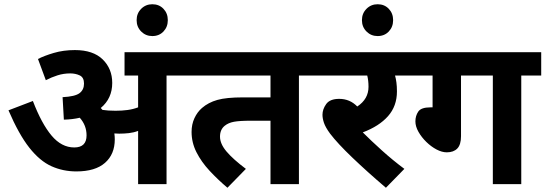

<svg xmlns="http://www.w3.org/2000/svg" viewBox="-20 -868 2571 905"><path d="M521 -211Q521 -141 475 -100.5Q429 -60 340 -60Q277 -60 222.5 -84.5Q168 -109 118.5 -171.5Q69 -234 20 -348L135 -392Q176 -285 223 -229Q270 -173 330 -173Q388 -173 388 -230Q388 -277 356 -313Q322 -305 281 -304L275 -410Q334 -413 355 -429Q376 -445 376 -474Q376 -503 356 -512.5Q336 -522 311 -522Q280 -522 251.5 -513Q223 -504 196 -490L159 -590Q188 -605 233.5 -618.5Q279 -632 333 -632Q419 -632 464 -588Q509 -544 509 -477Q509 -404 455 -359Q459 -354 463 -350Q476 -348 491 -347Q506 -346 525 -346Q555 -346 581 -349.5Q607 -353 631 -362V-512H567V-622H859V-512H765V0H631V-251Q610 -243 587.5 -240.5Q565 -238 542 -238Q531 -238 519 -239Q521 -225 521 -211Z M624 -773Q624 -805 645.5 -826.5Q667 -848 698 -848Q730 -848 750.5 -826.5Q771 -805 771 -773Q771 -741 750.5 -719.5Q730 -698 698 -698Q667 -698 645.5 -719.5Q624 -741 624 -773Z M1389 -512V0H1255V-299H1164Q1109 -299 1082.5 -294Q1056 -289 1039 -275Q1017 -257 1017 -224Q1017 -190 1048 -153.5Q1079 -117 1139 -72L1052 17Q1006 -22 967.5 -63.5Q929 -105 906 -150.5Q883 -196 883 -246Q883 -282 896.5 -311Q910 -340 932 -359Q962 -385 1004.5 -397Q1047 -409 1125 -409H1255V-512H845V-622H1483V-512Z M1886 -72 1799 17Q1711 -58 1641 -125Q1571 -192 1536 -238Q1514 -268 1507 -289Q1500 -310 1500 -327Q1500 -353 1517.5 -377.5Q1535 -402 1579 -402Q1629 -402 1664 -366Q1717 -401 1717 -459Q1717 -488 1711 -512H1469V-622H1922V-512H1842Q1846 -498 1848.5 -479.5Q1851 -461 1851 -437Q1851 -368 1809 -320.5Q1767 -273 1690 -244Q1729 -205 1780 -159Q1831 -113 1886 -72Z M1686 -773Q1686 -805 1707.5 -826.5Q1729 -848 1760 -848Q1792 -848 1812.5 -826.5Q1833 -805 1833 -773Q1833 -741 1812.5 -719.5Q1792 -698 1760 -698Q1729 -698 1707.5 -719.5Q1686 -741 1686 -773Z M2153 -512V-226Q2153 -186 2135.5 -168Q2118 -150 2086 -150Q2063 -150 2037.5 -163.5Q2012 -177 1989.5 -199Q1967 -221 1952.5 -246.5Q1938 -272 1938 -296Q1938 -322 1951.5 -342Q1965 -362 2009 -362H2019V-512H1907V-622H2531V-512H2437V0H2303V-512Z"/></svg>

Font: Noto Sans Devanagari UI
Style: Bold
Weight: 700
Designer: Jelle Bosma - Monotype Design Team
Foundry: Monotype Imaging Inc.
Version: Version 2.004; ttfautohint (v1.8.4.7-5d5b)